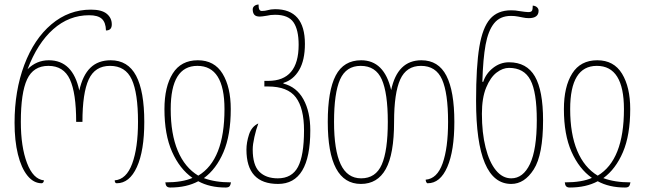

<svg xmlns="http://www.w3.org/2000/svg" viewBox="-20 -811 2878 857"><path d="M45 -263Q45 -406 88.5 -521.5Q132 -637 209.5 -702.5Q287 -768 386 -768Q434 -768 456.5 -749.5Q479 -731 479 -702Q479 -675 453 -675Q452 -711 434.5 -727Q417 -743 378 -743Q288 -743 217.5 -680.5Q147 -618 103 -502Q143 -542 198 -542Q305 -542 334 -407Q349 -475 383.5 -508.5Q418 -542 474 -542Q551 -542 587.5 -473Q624 -404 624 -267Q624 -138 591 -65.5Q558 7 501 7Q496 7 494 3Q492 -1 492 -6Q544 -10 570 -80.5Q596 -151 596 -267Q596 -396 568 -456.5Q540 -517 471 -517Q404 -517 376 -456.5Q348 -396 348 -267H320Q320 -396 292 -456.5Q264 -517 196 -517Q129 -517 101 -457Q73 -397 73 -267Q73 -156 100.5 -83.5Q128 -11 176 -6V-5Q176 -1 173 3Q170 7 166 7Q130 7 102.5 -27Q75 -61 60 -122Q45 -183 45 -263Z M718 3Q795 3 839 -17Q782 -57 748 -133.5Q714 -210 714 -324Q714 -424 751 -483Q788 -542 863 -542Q937 -542 973.5 -482Q1010 -422 1010 -324Q1010 -208 977.5 -132Q945 -56 890 -16Q940 3 1011 3Q1009 15 1004.5 20.5Q1000 26 987 26Q916 26 865 -2Q813 26 740 26Q729 26 724 20.5Q719 15 718 3ZM982 -324Q982 -517 861 -517Q742 -517 742 -324Q742 -213 773.5 -138Q805 -63 865 -27Q982 -97 982 -324Z M1080 -143Q1080 -175 1091.5 -210.5Q1103 -246 1133 -260Q1123 -233 1115.5 -199.5Q1108 -166 1108 -144Q1108 -74 1137.5 -44.5Q1167 -15 1220 -15Q1283 -15 1310 -66Q1337 -117 1337 -229Q1337 -328 1300.5 -376.5Q1264 -425 1176 -425H1160V-450H1177Q1313 -450 1313 -611Q1313 -678 1290 -711.5Q1267 -745 1208 -745Q1187 -745 1172 -741Q1148 -737 1140 -737Q1122 -737 1115 -745.5Q1108 -754 1108 -769Q1108 -778 1115 -784Q1122 -790 1134 -791Q1134 -775 1137.5 -768.5Q1141 -762 1149 -762Q1157 -762 1162.5 -763Q1168 -764 1172 -765Q1189 -770 1208 -770Q1341 -770 1341 -615Q1341 -542 1315 -498Q1289 -454 1245 -441V-438Q1304 -423 1334.5 -367.5Q1365 -312 1365 -229Q1365 10 1221 10Q1080 10 1080 -143Z M1443 -267Q1443 -406 1478.5 -474Q1514 -542 1592 -542Q1695 -542 1726 -409Q1754 -542 1861 -542Q1937 -542 1972.5 -473Q2008 -404 2008 -267Q2008 -138 1976.5 -65.5Q1945 7 1889 7Q1885 7 1882.5 1.5Q1880 -4 1880 -9Q1931 -13 1955.5 -81.5Q1980 -150 1980 -267Q1980 -396 1953 -456.5Q1926 -517 1859 -517Q1794 -517 1766.5 -456.5Q1739 -396 1739 -267Q1739 -123 1702 -56.5Q1665 10 1591 10Q1443 10 1443 -267ZM1711 -267Q1711 -396 1684 -456.5Q1657 -517 1590 -517Q1525 -517 1498 -456.5Q1471 -396 1471 -267Q1471 -141 1500.5 -78Q1530 -15 1592 -15Q1657 -15 1684 -76.5Q1711 -138 1711 -267Z M2105 -361Q2105 -515 2119.5 -601.5Q2134 -688 2167.5 -726.5Q2201 -765 2261 -765Q2282 -765 2295 -762Q2328 -757 2338 -757Q2351 -757 2354.5 -763Q2358 -769 2358 -786Q2370 -785 2377 -778.5Q2384 -772 2384 -763Q2384 -730 2340 -730Q2327 -730 2313.5 -733Q2300 -736 2293 -737Q2278 -740 2261 -740Q2212 -740 2185.5 -707Q2159 -674 2147.5 -611.5Q2136 -549 2133 -446H2137Q2149 -483 2181 -508Q2213 -533 2252 -533Q2331 -533 2367.5 -470Q2404 -407 2404 -274Q2404 -120 2362.5 -55Q2321 10 2262 10Q2105 10 2105 -361ZM2376 -275Q2376 -400 2347.5 -454Q2319 -508 2252 -508Q2224 -508 2196.5 -487Q2169 -466 2150 -420Q2131 -374 2131 -303Q2131 -218 2147.5 -152.5Q2164 -87 2193.5 -51Q2223 -15 2262 -15Q2315 -15 2345.5 -79Q2376 -143 2376 -275Z M2501 3Q2578 3 2622 -17Q2565 -57 2531 -133.5Q2497 -210 2497 -324Q2497 -424 2534 -483Q2571 -542 2646 -542Q2720 -542 2756.5 -482Q2793 -422 2793 -324Q2793 -208 2760.5 -132Q2728 -56 2673 -16Q2723 3 2794 3Q2792 15 2787.5 20.5Q2783 26 2770 26Q2699 26 2648 -2Q2596 26 2523 26Q2512 26 2507 20.5Q2502 15 2501 3ZM2765 -324Q2765 -517 2644 -517Q2525 -517 2525 -324Q2525 -213 2556.5 -138Q2588 -63 2648 -27Q2765 -97 2765 -324Z"/></svg>

Font: Noto Serif Georgian Thin Cond
Style: Regular
Weight: 250
Width: 3
Designer: Monotype Design team
Foundry: Monotype Imaging Inc.
Version: Version 1.000